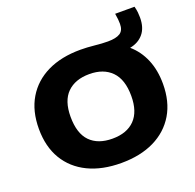

<svg xmlns="http://www.w3.org/2000/svg" viewBox="-151 -1045 1227 1211"><g transform="rotate(-20 462.0 -439.0)"><path d="M462 10Q334 10 240.5 -35.2Q147 -80.5 96.2 -165.5Q45.5 -250.5 45.5 -370Q45.5 -489.5 96.2 -574.5Q147 -659.5 240.2 -704.8Q333.5 -750 462 -750Q506 -750 555.5 -744.8Q605 -739.5 644 -739.5Q699 -739.5 726 -756.8Q753 -774 753 -818Q753 -832.5 751.5 -848.5Q750 -864.5 746 -888H876Q882 -865 883.8 -847Q885.5 -829 885.5 -812.5Q885.5 -744.5 852.5 -704.8Q819.5 -665 761.5 -654Q818 -605.5 848.2 -533.8Q878.5 -462 878.5 -370Q878.5 -251 827.8 -166Q777 -81 683.8 -35.5Q590.5 10 462 10ZM462 -153.5Q559 -153.5 611.8 -207.5Q664.5 -261.5 664.5 -366.5Q664.5 -477 610.8 -531.8Q557 -586.5 462 -586.5Q367 -586.5 313.2 -533.5Q259.5 -480.5 259.5 -373.5Q259.5 -261.5 312.2 -207.5Q365 -153.5 462 -153.5Z"/></g></svg>

Font: Encode Sans Expanded Expanded ExtraBold
Style: Regular
Weight: 800
Width: 7
Designer: Multiple Designers
Foundry: Impallari Type
Version: Version 3.000; ttfautohint (v1.8.3) -l 8 -r 50 -G 200 -x 14 